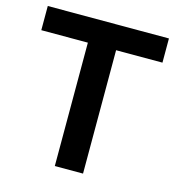

<svg xmlns="http://www.w3.org/2000/svg" viewBox="-108 -836 850 920"><g transform="rotate(15 316.5 -376.0)"><path d="M617 -622H387V-10H247V-622H16V-742H617Z"/></g></svg>

Font: 카카오 큰글씨 ExtraBold
Style: Regular
Weight: 800
Designer: Park Young-rak; Lee Sang-min; Kim Jung-jin; Min Bon; Park Min-gyu;
Foundry: Kakao Corporation
Version: Version 2.003